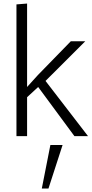

<svg xmlns="http://www.w3.org/2000/svg" viewBox="-20 -768 521 1083"><path d="M215.8 295.4H253.4L333 49.8H264.2ZM72.8 0V-743.2L132.8 -748V-323.7V-277.3Q137.2 -282.7 164.1 -312Q190.9 -341.3 194.3 -345.2L379.4 -535.2H460.9L236.8 -311.5L476.6 0H399.9L195.3 -277.3L132.8 -219.7V0Z"/></svg>

Font: Oxygen Light
Style: Regular
Weight: 300
Designer: vernon adams
Foundry: Vernon Adams
Version: Version Release 0.2.3 webfont; ttfautohint (v0.93.3-1d66) -l